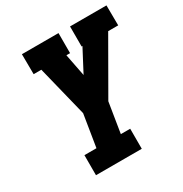

<svg xmlns="http://www.w3.org/2000/svg" viewBox="-170 -865 948 995"><g transform="rotate(-30 303.5 -367.5)"><path d="M119 0V-120H191L222 -312L147 -615H101L100 -735H319V-615H297L323 -482L393 -615H388V-735H606L607 -615H547L366 -300L337 -120H393V0Z"/></g></svg>

Font: Iosevka Etoile Heavy
Style: Italic
Weight: 900
Italic angle: -9°
Designer: Belleve Invis
Foundry: Belleve Invis
Version: Version 22.1.2; ttfautohint (v1.8.4)